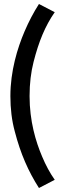

<svg xmlns="http://www.w3.org/2000/svg" viewBox="-20 -796 314 961"><path d="M254 -735C206 -666 174 -588 148 -486C135 -435 128 -378 128 -315C128 -190 159 -87 191 -12C209 31 230 70 254 104L175 145C122 62 83 -26 54 -138C39 -193 32 -252 32 -315C32 -440 67 -555 103 -639C124 -688 148 -734 175 -776Z"/></svg>

Font: League Gothic
Style: Regular
Weight: 400
Designer: The League of Moveable Type
Version: Version 1.560;PS 001.560;hotconv 1.0.56;makeotf.lib2.0.21325